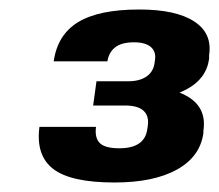

<svg xmlns="http://www.w3.org/2000/svg" viewBox="-20 -807 461 404"><path d="M221 -423Q129 -423 92 -451.5Q55 -480 63 -540H182Q179 -517 190 -506Q201 -495 231 -495Q285 -495 290 -536L291 -542Q294 -563 282 -574Q270 -585 243 -585H176L183 -636H250Q273 -636 287.5 -645.5Q302 -655 305 -673L306 -680Q309 -698 297.5 -708Q286 -718 262 -718Q236 -718 222.5 -707.5Q209 -697 206 -678H93Q101 -734 144.5 -760.5Q188 -787 273 -787Q350 -787 388.5 -762Q427 -737 420 -691V-683Q414 -641 372.5 -619Q331 -597 265 -597L269 -626Q341 -626 378 -602Q415 -578 408 -532V-527Q401 -477 352 -450Q303 -423 221 -423Z"/></svg>

Font: Pathway Extreme 28pt
Style: Bold Italic
Weight: 700
Italic angle: -8°
Designer: Eduardo Rodriguez Tunni
Foundry: Eduardo Rodriguez Tunni
Version: Version 1.001;gftools[0.9.26]